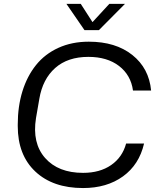

<svg xmlns="http://www.w3.org/2000/svg" viewBox="-20 -952 816 982"><path d="M412.1 -797.9 319.8 -932.1H393.1L453.1 -838.9L539.1 -932.1H619.1L485.8 -797.9ZM404.8 9.8Q250.5 9.8 160.6 -74.7Q70.8 -159.2 70.8 -307.1V-314.9Q70.8 -407.7 94.7 -485.1Q118.7 -562.5 164.1 -619.1Q209.5 -675.8 278.6 -707.3Q347.7 -738.8 434.1 -738.8Q571.3 -738.8 656.7 -670.9Q742.2 -603 752.9 -488.8H660.2Q649.4 -567.9 588.9 -614.5Q528.3 -661.1 432.1 -661.1Q326.2 -661.1 262.2 -604.2Q198.2 -547.4 181.2 -446.8L164.1 -348.1Q143.6 -220.2 210.7 -144Q277.8 -67.9 404.8 -67.9Q490.7 -67.9 548.3 -107.7Q606 -147.5 625 -217.8H716.8Q691.9 -109.9 609.1 -50Q526.4 9.8 404.8 9.8Z"/></svg>

Font: Hubot Sans
Style: Italic
Weight: 400
Italic angle: -10°
Designer: Deni Anggara
Foundry: GitHub
Version: Version 1.001;gftools[0.9.31]